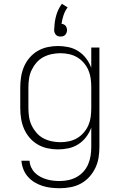

<svg xmlns="http://www.w3.org/2000/svg" viewBox="-20 -781 640 1014"><path d="M296 213Q273 213 250 210.5Q227 208 205 201Q183 194 163 182Q143 170 127.5 152.5Q112 135 103.5 113Q95 91 93 68H136Q137 86 144.5 102.5Q152 119 164.5 131.5Q177 144 193 152.5Q209 161 226 166Q243 171 260.5 173Q278 175 296 175Q319 175 342 170Q365 165 385.5 153.5Q406 142 421.5 124.5Q437 107 446 85.5Q455 64 458.5 41Q462 18 462 -5V-107Q452 -80 435 -57.5Q418 -35 394 -19.5Q370 -4 342 2Q314 8 286 8Q258 8 230.5 2Q203 -4 179 -18Q155 -32 136.5 -53.5Q118 -75 107 -100.5Q96 -126 91.5 -154Q87 -182 87 -210V-320Q87 -348 91.5 -376Q96 -404 107 -429.5Q118 -455 136.5 -476.5Q155 -498 179 -512Q203 -526 230.5 -532Q258 -538 286 -538Q314 -538 342 -532Q370 -526 394 -510.5Q418 -495 435 -472.5Q452 -450 462 -423V-530H505V-5Q505 24 500.5 52Q496 80 483.5 106Q471 132 451.5 153.5Q432 175 407 188.5Q382 202 353.5 207.5Q325 213 296 213ZM299 -30Q322 -30 345 -35Q368 -40 387.5 -51.5Q407 -63 422.5 -81Q438 -99 447 -120Q456 -141 459 -164Q462 -187 462 -210V-320Q462 -343 459 -366Q456 -389 447 -410Q438 -431 422.5 -449Q407 -467 387.5 -478.5Q368 -490 345 -495Q322 -500 299 -500Q276 -500 252.5 -495Q229 -490 208.5 -479Q188 -468 172.5 -450Q157 -432 147 -411Q137 -390 133.5 -366.5Q130 -343 130 -320V-210Q130 -187 133.5 -163.5Q137 -140 147 -119Q157 -98 172.5 -80Q188 -62 208.5 -51Q229 -40 252.5 -35Q276 -30 299 -30ZM300 -588Q293 -588 286.5 -590Q280 -592 275.5 -597Q271 -602 268.5 -608.5Q266 -615 266 -622V-624L267 -635Q268 -669 277.5 -701.5Q287 -734 307 -761L337 -742Q323 -723 315.5 -700.5Q308 -678 305 -655Q311 -655 317 -652Q323 -649 326.5 -644.5Q330 -640 332 -634Q334 -628 334 -622Q334 -615 331.5 -608.5Q329 -602 324.5 -597Q320 -592 313.5 -590Q307 -588 300 -588Z"/></svg>

Font: Iosevka Curly XLtEx
Style: Regular
Weight: 200
Width: 7
Monospace: yes
Designer: Belleve Invis
Foundry: Belleve Invis
Version: Version 11.1.0; ttfautohint (v1.8.3)